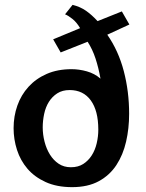

<svg xmlns="http://www.w3.org/2000/svg" viewBox="-20 -760 600 791"><path d="M394 -436Q386 -481 373.5 -519Q361 -557 341 -588L230 -544L199 -598L310 -644Q296 -668 278.5 -682Q261 -696 248 -701L279 -740Q311 -732 334.5 -715.5Q358 -699 382 -673L482 -713L513 -659L422 -617Q468 -551 490 -467Q512 -383 512 -291Q512 -231 499.5 -176.5Q487 -122 459.5 -80Q432 -38 387 -13.5Q342 11 277 11Q214 11 168 -10Q122 -31 93 -65Q64 -99 50 -142.5Q36 -186 36 -232Q36 -281 51.5 -325Q67 -369 97.5 -402.5Q128 -436 172.5 -455.5Q217 -475 275 -475Q306 -475 338 -466Q370 -457 394 -436ZM272 -71Q302 -71 323 -84.5Q344 -98 358 -120Q372 -142 378.5 -170Q385 -198 385 -226Q385 -304 354 -346.5Q323 -389 267 -389Q237 -389 216 -375.5Q195 -362 181.5 -340.5Q168 -319 162 -291Q156 -263 156 -235Q156 -206 163.5 -176.5Q171 -147 185.5 -123.5Q200 -100 221.5 -85.5Q243 -71 272 -71Z"/></svg>

Font: QuattrocentoBold
Style: Bold
Weight: 700
Designer: Pablo Impallari
Foundry: Pablo Impallari, Igino Marini, Branda Gallo
Version: Version 2.000